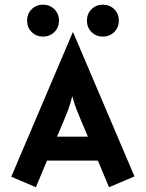

<svg xmlns="http://www.w3.org/2000/svg" viewBox="-20 -782 609 802"><path d="M27.1 -43.8Q27.1 -43.8 284 -647.2H285.4L541.7 -45.1Q541.7 -45.1 435.4 0L388.9 -111.1H176.4L129.9 0ZM218.1 -211.1H347.2L320.1 -275Q309 -300.7 299.7 -324.7Q290.3 -348.6 281.9 -380.6Q274.3 -349.3 265.3 -325Q256.2 -300.7 245.1 -275ZM409.7 -629.2Q381.2 -629.2 362.2 -648.3Q343.1 -667.4 343.1 -695.8Q343.1 -724.3 362.2 -743.4Q381.2 -762.5 409.7 -762.5Q438.2 -762.5 457.3 -743.4Q476.4 -724.3 476.4 -695.8Q476.4 -667.4 457.3 -648.3Q438.2 -629.2 409.7 -629.2ZM159.7 -629.2Q131.2 -629.2 112.2 -648.3Q93.1 -667.4 93.1 -695.8Q93.1 -724.3 112.2 -743.4Q131.2 -762.5 159.7 -762.5Q188.2 -762.5 207.3 -743.4Q226.4 -724.3 226.4 -695.8Q226.4 -667.4 207.3 -648.3Q188.2 -629.2 159.7 -629.2Z"/></svg>

Font: co2trust
Style: Bold
Weight: 700
Designer: Kristian Moeller
Foundry: Dicotype
Version: Version 1.000